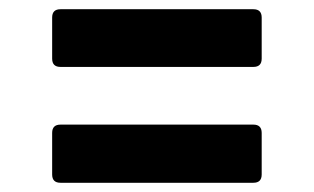

<svg xmlns="http://www.w3.org/2000/svg" viewBox="-20 -559 680 416"><path d="M111 -414Q93 -414 93 -432V-521Q93 -539 111 -539H529Q547 -539 547 -521V-432Q547 -414 529 -414ZM111 -163Q93 -163 93 -181V-271Q93 -289 111 -289H529Q547 -289 547 -271V-181Q547 -163 529 -163Z"/></svg>

Font: Open Sauce Two ExtraBold
Style: Regular
Weight: 800
Designer: Alfredo Marco Pradil
Foundry: Creative Sauce Fz LLC
Version: Version 1.477